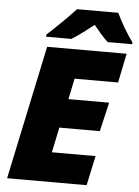

<svg xmlns="http://www.w3.org/2000/svg" viewBox="-61 -974 738 1020"><g transform="rotate(5 308.0 -463.5)"><path d="M157 -767H292C333 -793 372 -823 409 -852C427 -830 463 -786 485 -767H616V-778C586 -817 548 -883 528 -927H308C269 -884 203 -820 157 -778ZM16 0H440L474 -158H241L269 -292H485L521 -447H304L327 -558H559L591 -714H167Z"/></g></svg>

Font: Noto Sans UI Black
Style: Italic
Weight: 900
Italic angle: -372°
Designer: Monotype Design Team
Foundry: Monotype Imaging Inc.
Version: Version 1.901